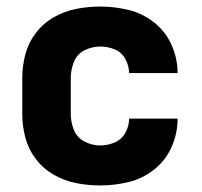

<svg xmlns="http://www.w3.org/2000/svg" viewBox="-20 -558 616 586"><path d="M286 8Q330 8 373 -2.5Q416 -13 451 -41Q486 -69 504 -110Q522 -151 522 -195V-196H374V-195Q374 -173 362.5 -152.5Q351 -132 329.5 -123Q308 -114 286 -114Q261 -114 238 -126Q215 -138 205.5 -161.5Q196 -185 196 -210V-320Q196 -345 205.5 -369Q215 -393 238 -404.5Q261 -416 286 -416Q308 -416 329.5 -407.5Q351 -399 362.5 -378Q374 -357 374 -335H522Q522 -379 504 -420Q486 -461 451 -489Q416 -517 373 -527.5Q330 -538 286 -538Q249 -538 213 -531Q177 -524 144.5 -505.5Q112 -487 89.5 -457.5Q67 -428 57.5 -392.5Q48 -357 48 -320V-210Q48 -173 57.5 -137.5Q67 -102 89.5 -72.5Q112 -43 144.5 -24.5Q177 -6 213 1Q249 8 286 8Z"/></svg>

Font: Iosevka Sparkle Heavy
Style: Regular
Weight: 900
Designer: Belleve Invis
Foundry: Belleve Invis
Version: Version 4.5.0; ttfautohint (v1.8.3)